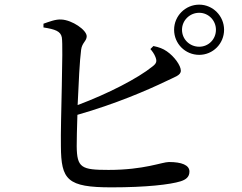

<svg xmlns="http://www.w3.org/2000/svg" viewBox="-20 -802 1040 826"><path d="M837 -566C896 -566 944 -614 944 -674C944 -733 896 -782 837 -782C777 -782 729 -733 729 -674C729 -614 777 -566 837 -566ZM837 -601C796 -601 763 -633 763 -674C763 -714 796 -747 837 -747C877 -747 909 -714 909 -674C909 -633 877 -601 837 -601ZM460 4C609 4 712 -8 757 -22C779 -29 795 -40 795 -64C795 -92 761 -105 707 -105C677 -105 601 -71 447 -71C330 -71 311 -80 310 -173C310 -199 311 -250 313 -308C478 -355 616 -415 693 -452C731 -471 758 -477 758 -498C758 -520 730 -559 698 -581C681 -593 664 -599 640 -604L627 -591C634 -583 644 -570 649 -556C656 -538 653 -529 636 -516C573 -465 445 -399 314 -350C318 -443 323 -544 329 -588C333 -619 353 -625 353 -646C353 -673 290 -716 244 -718C220 -720 190 -708 167 -700V-684C217 -676 241 -668 246 -641C253 -599 240 -278 242 -173C243 -28 269 4 460 4Z"/></svg>

Font: Source Han Serif SC Medium
Style: Regular
Weight: 500
Designer: Ryoko NISHIZUKA 西塚涼子 (kana & ideographs); Frank Grießhammer (Latin, Greek & Cyrillic); Wenlong ZHANG 张文龙 (bopomofo); San
Foundry: Adobe
Version: Version 2.003;hotconv 1.1.1;makeotfexe 2.6.0